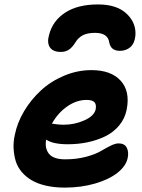

<svg xmlns="http://www.w3.org/2000/svg" viewBox="-20 -855 639 865"><path d="M421.9 -835Q506.8 -835 551 -792.7Q595.2 -750.5 589.8 -692.9Q586.4 -659.7 567.4 -642.8Q548.3 -626 520 -626Q479 -626 472.2 -664.1Q465.8 -707 408.2 -707Q374 -707 353.3 -696.3Q332.5 -685.5 319.8 -664.1Q306.2 -642.1 291 -631.6Q275.9 -621.1 253.9 -621.1Q218.3 -621.1 204.6 -642.1Q190.9 -663.1 201.2 -698.2Q217.3 -761.2 273.7 -798.1Q330.1 -835 421.9 -835ZM272 -9.8Q225.1 -9.8 187 -18.6Q148.9 -27.3 122.6 -43Q96.2 -58.6 77.6 -80.6Q59.1 -102.5 51 -128.9Q43 -155.3 41.3 -185.5Q39.6 -215.8 46.9 -248Q57.6 -302.2 88.6 -354.2Q119.6 -406.2 164.3 -447.5Q209 -488.8 268.8 -513.9Q328.6 -539.1 392.1 -539.1Q480 -539.1 523.4 -491.7Q566.9 -444.3 550.8 -361.8Q543 -321.3 517.1 -290Q491.2 -258.8 453.9 -240.7Q416.5 -222.7 374 -213.9Q331.5 -205.1 285.2 -205.1Q218.3 -205.1 188 -226.1Q180.7 -187 200.7 -162.1Q220.7 -137.2 273.9 -137.2Q324.2 -137.2 366.7 -148.4Q409.2 -159.7 431.9 -173.1Q454.6 -186.5 476.8 -197.8Q499 -209 514.2 -209Q541 -209 551 -189.7Q561 -170.4 555.2 -143.1Q547.9 -107.4 510 -77.1Q472.2 -46.9 408.9 -28.3Q345.7 -9.8 272 -9.8ZM370.1 -404.8Q324.7 -404.8 282.7 -375.5Q240.7 -346.2 213.9 -297.9Q244.6 -293 265.1 -293Q316.4 -293 360.6 -313Q404.8 -333 411.1 -362.8Q415 -384.3 405.5 -394.5Q396 -404.8 370.1 -404.8Z"/></svg>

Font: Shantell Sans Bouncy
Style: Bold Italic
Weight: 700
Italic angle: -11.31°
Designer: Stephen Nixon, Anya Danilova, Shantell Martin
Foundry: Arrow Type
Version: Version 1.006;[9816181b4]